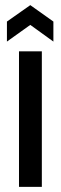

<svg xmlns="http://www.w3.org/2000/svg" viewBox="-20 -728 237 748"><path d="M54 0V-528H143V0ZM7 -566V-644L98 -708L188 -644V-566L98 -631Z"/></svg>

Font: Bricolage Grotesque 36pt Condensed
Style: Regular
Weight: 400
Width: 3
Designer: Mathieu Triay
Foundry: Atelier Triay
Version: Version 1.001;gftools[0.9.33.dev8+g029e19f]